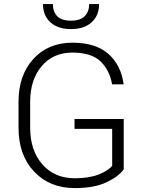

<svg xmlns="http://www.w3.org/2000/svg" viewBox="-20 -936 727 966"><path d="M602.5 -84.5Q578.6 -48.8 516.6 -19.3Q454.6 10.3 356.4 10.3Q229.5 10.3 151.4 -72.8Q73.2 -155.8 73.2 -293V-423.3Q73.2 -557.6 147.7 -639.4Q222.2 -721.2 344.7 -721.2Q461.9 -721.2 525.6 -664.6Q589.4 -607.9 602.1 -511.7H543.9Q531.2 -584.5 484.9 -627.9Q438.5 -671.4 344.7 -671.4Q247.1 -671.4 189.5 -603Q131.8 -534.7 131.8 -424.3V-293Q131.8 -179.2 193.1 -109.1Q254.4 -39.1 356.4 -39.1Q428.2 -39.1 476.8 -58.3Q525.4 -77.6 544.4 -102.1V-287.6H355V-337.4H602.5ZM478.5 -915.5Q478.5 -857.9 440.9 -823.7Q403.3 -789.6 337.4 -789.6Q271 -789.6 233.6 -823.7Q196.3 -857.9 196.3 -915.5H246.1Q246.1 -877.4 267.6 -854.7Q289.1 -832 337.4 -832Q384.3 -832 406.5 -855Q428.7 -877.9 428.7 -915.5Z"/></svg>

Font: Franko
Style: Light
Weight: 300
Designer: Google
Version: Version 1.200310; 2013